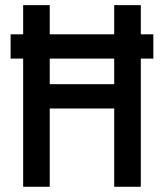

<svg xmlns="http://www.w3.org/2000/svg" viewBox="-20 -713 626 733"><path d="M20.5 -489.3V-582H68.4V-693.4H169.9V-582H416V-693.4H517.6V-582H565.4V-489.3H517.6V0H416V-298.8H169.9V0H68.4V-489.3ZM169.9 -391.6H416V-489.3H169.9Z"/></svg>

Font: Cascadia Code NF
Style: Regular
Weight: 400
Monospace: yes
Designer: Aaron Bell
Foundry: Saja Typeworks
Version: Version 2404.023; ttfautohint (v1.8.4)